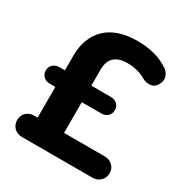

<svg xmlns="http://www.w3.org/2000/svg" viewBox="-166 -845 932 975"><g transform="rotate(30 300.0 -358.0)"><path d="M511 0H97Q69 0 51 -18Q33 -36 33 -63Q33 -90 51 -107.5Q69 -125 97 -125H117V-305H84Q62 -305 47.5 -318.5Q33 -332 33 -354Q33 -375 47.5 -388.5Q62 -402 84 -402H117V-489Q117 -594 180 -655Q243 -716 365 -716Q469 -716 541 -670Q562 -658 571 -638.5Q580 -619 575.5 -602Q571 -585 559.5 -571Q548 -557 527.5 -555Q507 -553 485 -564Q437 -593 375 -593Q272 -593 272 -495V-402H387Q409 -402 423.5 -388.5Q438 -375 438 -354Q438 -332 423.5 -318.5Q409 -305 387 -305H272V-125H511Q538 -125 556.5 -107.5Q575 -90 575 -63Q575 -36 556.5 -18Q538 0 511 0Z"/></g></svg>

Font: Nunito ExtraBold
Style: Regular
Weight: 800
Designer: Vernon Adams
Foundry: Vernon Adams
Version: Version 3.602